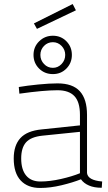

<svg xmlns="http://www.w3.org/2000/svg" viewBox="-20 -922 535 951"><path d="M48 -137Q48 -202 81 -238Q114 -274 186 -281L376 -301V-353Q376 -417 348.5 -446Q321 -475 265 -475Q197 -475 76 -458L73 -491Q114 -498 169.5 -503.5Q225 -509 265 -509Q340 -509 375.5 -470Q411 -431 411 -353V-65Q415 -29 486 -23L484 8Q446 8 421 -3Q395 -14 381 -34Q341 -18 285 -4.5Q229 9 179 9Q117 9 82.5 -28Q48 -65 48 -137ZM376 -64V-269L190 -250Q133 -244 109 -217Q85 -190 85 -137Q85 -82 109.5 -52.5Q134 -23 180 -23Q227 -23 282 -35.5Q337 -48 376 -64ZM146 -650Q146 -690 174 -717.5Q202 -745 242 -745Q282 -745 309 -717.5Q336 -690 336 -650Q336 -610 309 -582.5Q282 -555 242 -555Q201 -555 173.5 -582.5Q146 -610 146 -650ZM303 -650Q303 -676 285 -694.5Q267 -713 242 -713Q216 -713 198 -694.5Q180 -676 180 -650Q180 -624 198 -605Q216 -586 242 -586Q267 -586 285 -605Q303 -624 303 -650ZM148 -806 340 -902 356 -871 163 -779Z"/></svg>

Font: Cairo ExtraLight
Style: Regular
Weight: 275
Designer: Mohamed Gaber, Accademia di Belle Arti di Urbino and others
Foundry: Kief Type Foundry, Accademia di Belle Arti di Urbino and others
Version: Version 3.011